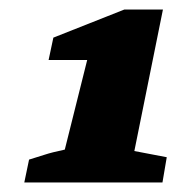

<svg xmlns="http://www.w3.org/2000/svg" viewBox="-20 -755 370 403"><path d="M31 -372 41 -420Q61 -426 74.5 -430.5Q88 -435 116 -441L163 -629H82L92 -676L241 -735H322L262 -438L330 -425L321 -372Z"/></svg>

Font: Piazzolla SC Black
Style: Italic
Weight: 900
Italic angle: -11.3°
Designer: Juan Pablo del Peral
Foundry: Huerta Tipografica
Version: Version 1.330